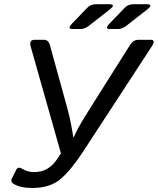

<svg xmlns="http://www.w3.org/2000/svg" viewBox="-20 -892 761 926"><path d="M329.1 -752Q302.2 -752 327.1 -777.8L399.9 -853.5Q417 -871.6 441.9 -871.6H505.9Q541.5 -871.6 509.3 -846.2L406.7 -766.1Q388.2 -752 366.7 -752ZM509.8 -752Q482.9 -752 507.8 -777.8L580.6 -853.5Q597.7 -871.6 622.6 -871.6H686.5Q722.2 -871.6 689.9 -846.2L587.4 -766.1Q568.8 -752 547.4 -752ZM127.9 -668Q118.7 -700.2 148.4 -700.2H190.4Q213.4 -700.2 220.2 -676.3L306.2 -364.3Q314.5 -334.5 321.8 -297.1Q329.1 -259.8 333.5 -230H335.4Q352.1 -268.1 374.8 -305.4Q397.5 -342.8 416 -372.1L607.9 -676.3Q623 -700.2 648.4 -700.2H706.1Q732.9 -700.2 711.9 -668L381.3 -161.6Q323.7 -72.8 272.7 -29.1Q221.7 14.6 136.2 14.6Q75.2 14.6 43 -6.8Q29.3 -15.6 37.6 -31.7L57.6 -71.8Q66.4 -90.3 85.9 -78.6Q113.3 -62 142.6 -62Q182.1 -62 209 -78.6Q235.8 -95.2 253.4 -121.6L273.9 -152.3Z"/></svg>

Font: Istok Web
Style: Italic
Weight: 400
Italic angle: -13°
Designer: Andrey V. Panov
Foundry: Andrey V. Panov
Version: Version 1.0.2g